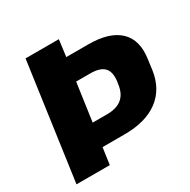

<svg xmlns="http://www.w3.org/2000/svg" viewBox="-157 -849 990 999"><g transform="rotate(-30 338.0 -350.0)"><path d="M122 -700H322L309 -600H441Q568 -600 627.5 -543Q687 -486 671 -378L663 -317Q648 -212 573 -156Q498 -100 371 -100H230L249 -236H343Q401 -236 433 -262Q465 -288 472 -340L475 -358Q482 -413 457.5 -438.5Q433 -464 375 -464H244L296 -508L224 0H24Z"/></g></svg>

Font: Pathway Extreme 28pt ExtraBold
Style: Italic
Weight: 800
Italic angle: -8°
Designer: Eduardo Rodriguez Tunni
Foundry: Eduardo Rodriguez Tunni
Version: Version 1.001;gftools[0.9.26]